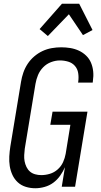

<svg xmlns="http://www.w3.org/2000/svg" viewBox="-20 -995 540 1023"><path d="M168 8Q142 8 117.5 0.5Q93 -7 75 -23.5Q57 -40 46.5 -62.5Q36 -85 32 -110Q28 -135 29.5 -161.5Q31 -188 35 -214L92 -559Q96 -584 104.5 -608.5Q113 -633 127.5 -655Q142 -677 162.5 -694.5Q183 -712 206.5 -723Q230 -734 255.5 -738.5Q281 -743 306 -743Q331 -743 355 -739Q379 -735 400.5 -725Q422 -715 439 -698.5Q456 -682 465 -660.5Q474 -639 476.5 -614.5Q479 -590 475 -564L474 -555H396L397 -561Q400 -584 396.5 -606Q393 -628 379 -644Q365 -660 343.5 -666.5Q322 -673 299 -673Q276 -673 252 -664Q228 -655 210 -636.5Q192 -618 182.5 -595Q173 -572 169 -548L112 -203Q110 -186 109 -169Q108 -152 111 -136Q114 -120 121 -105.5Q128 -91 139.5 -81Q151 -71 167 -66.5Q183 -62 200 -62Q223 -62 246 -69Q269 -76 287.5 -92.5Q306 -109 316 -131Q326 -153 330 -176L355 -330H248L260 -400H446L380 0H309L326 -104Q316 -81 300.5 -59Q285 -37 264 -21.5Q243 -6 217.5 1Q192 8 168 8ZM235 -803 191 -840 310 -975H402L473 -835L422 -808L347 -919Z"/></svg>

Font: Iosevka Fixed
Style: Italic
Weight: 400
Italic angle: -9°
Monospace: yes
Designer: Belleve Invis
Foundry: Belleve Invis
Version: Version 33.2.4